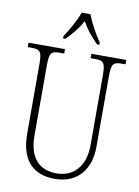

<svg xmlns="http://www.w3.org/2000/svg" viewBox="-100 -997 779 1073"><g transform="rotate(10 289.0 -460.5)"><path d="M197 -784V-771H210C249 -811 275 -841 300 -887C325 -841 351 -811 390 -771H403V-784C376 -822 341 -886 324 -931H275C259 -886 223 -822 197 -784ZM287 10C421 10 486 -85 486 -205V-605C486 -679 497 -689 545 -689H566V-714H368V-689H393C441 -689 452 -679 452 -606V-207C452 -113 406 -22 291 -22C196 -22 134 -79 134 -210V-605C134 -679 145 -689 193 -689H218V-714H11V-689H33C81 -689 92 -679 92 -607V-214C92 -54 170 10 287 10Z"/></g></svg>

Font: Noto Serif Hebrew Condensed ExtraLight
Style: Regular
Weight: 200
Width: 3
Designer: Monotype Design Team
Foundry: Monotype Imaging Inc.
Version: Version 2.004